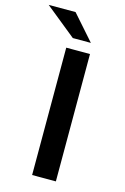

<svg xmlns="http://www.w3.org/2000/svg" viewBox="-159 -887 615 945"><g transform="rotate(15 149.0 -415.0)"><path d="M226 0V-649H105V0ZM216 -703 104 -830H-33L124 -703Z"/></g></svg>

Font: Gamestation Extended
Style: Regular
Weight: 400
Width: 7
Designer: Jonas Hecksher
Foundry: Jonas Hecksher, Playtypeª, e-types AS
Version: Version 1.003